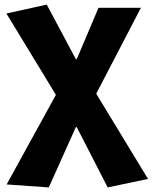

<svg xmlns="http://www.w3.org/2000/svg" viewBox="-20 -603 666 838"><path d="M193 215 311 -48H315L450 215L626 178L400 -194L595 -569H410L315 -345H311L184 -583L8 -544L224 -189L9 202Z"/></svg>

Font: Noto Sans HK Black
Style: Regular
Weight: 900
Designer: Ryoko NISHIZUKA 西塚涼子 (kana, bopomofo & ideographs); Paul D. Hunt (Latin, Greek & Cyrillic); Sandoll Communications 산돌커뮤니
Foundry: Adobe
Version: Version 2.004;hotconv 1.0.118;makeotfexe 2.5.65603